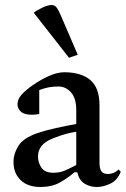

<svg xmlns="http://www.w3.org/2000/svg" viewBox="-20 -739 503 768"><path d="M142 9Q91 9 62.5 -18.5Q34 -46 34 -91Q34 -124 53.5 -155.5Q73 -187 131 -207Q160 -217 205 -227Q250 -237 285 -243V-299Q285 -346 264 -369.5Q243 -393 214 -393Q193 -393 176.5 -390Q160 -387 137 -379V-283Q121 -280 107 -280Q77 -280 63.5 -292.5Q50 -305 50 -321Q50 -330 53.5 -340Q57 -350 65 -359Q82 -378 112 -399Q142 -420 175.5 -435Q209 -450 237 -450Q304 -450 341 -419Q378 -388 378 -318V-87Q378 -65 385.5 -54Q393 -43 412 -43Q422 -43 433 -47Q444 -51 454 -61L463 -52Q450 -18 421.5 -4.5Q393 9 367 9Q339 9 317.5 -5Q296 -19 289 -50H278Q249 -25 217.5 -8Q186 9 142 9ZM132 -113Q132 -88 146 -68Q160 -48 193 -48Q218 -48 237.5 -56Q257 -64 285 -79V-84V-212Q269 -210 244.5 -203.5Q220 -197 193 -186Q160 -173 146 -155Q132 -137 132 -113ZM256 -508 115 -688Q124 -696 147.5 -707.5Q171 -719 187 -719Q198 -719 205.5 -710Q213 -701 222 -680L291 -520Z"/></svg>

Font: Gulzar
Style: Regular
Weight: 400
Designer: Borna Izadpanah, Alice Savoie, Simon Cozens, Fiona Ross
Version: Version 1.000;[7b34f74]; ttfautohint (v1.8.4)